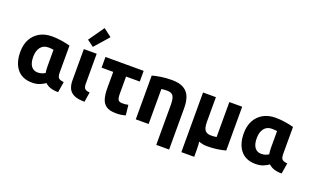

<svg xmlns="http://www.w3.org/2000/svg" viewBox="-101 -1363 3412 2093"><g transform="rotate(20 1605.5 -317.0)"><path d="M278 11Q166 11 105.5 -61.5Q45 -134 45 -263Q45 -345 77.5 -406.5Q110 -468 170.5 -503Q231 -538 315 -538Q370 -538 427.5 -529Q485 -520 526 -508V-198Q526 -148 543 -132.5Q560 -117 603 -113L583 11Q528 11 491 -2Q454 -15 430 -39Q409 -23 370.5 -6Q332 11 278 11ZM299 -114Q325 -114 346 -121Q367 -128 384 -139Q378 -174 378 -213V-406Q365 -408 352 -409.5Q339 -411 316 -411Q259 -411 227.5 -369.5Q196 -328 196 -259Q196 -187 223.5 -150.5Q251 -114 299 -114Z M889 11Q809 11 765 -10.5Q721 -32 703.5 -71Q686 -110 686 -161V-526H835V-177Q835 -142 848.5 -124Q862 -106 907 -103ZM770 -582 694 -638 821 -819 915 -747Z M1253 12Q1178 12 1139 -15.5Q1100 -43 1086 -93.5Q1072 -144 1072 -212V-402H937V-526H1380V-402H1221V-200Q1221 -153 1233 -133.5Q1245 -114 1282 -114Q1301 -114 1316 -115.5Q1331 -117 1350 -121L1363 -3Q1339 4 1313 8Q1287 12 1253 12Z M1785 185V-279Q1785 -351 1766 -381Q1747 -411 1695 -411Q1661 -411 1629 -406V0H1480V-508Q1518 -519 1578 -528.5Q1638 -538 1704 -538Q1794 -538 1844 -507.5Q1894 -477 1914 -423Q1934 -369 1934 -297V185Z M2069 166V-526H2218V-244Q2218 -168 2240.5 -141.5Q2263 -115 2309 -115Q2342 -115 2374 -120V-526H2523V-18Q2484 -7 2429.5 1.5Q2375 10 2312 10Q2286 10 2259 5Q2232 0 2213 -9Q2215 11 2216.5 31.5Q2218 52 2218 89V166Z M2871 11Q2759 11 2698.5 -61.5Q2638 -134 2638 -263Q2638 -345 2670.5 -406.5Q2703 -468 2763.5 -503Q2824 -538 2908 -538Q2963 -538 3020.5 -529Q3078 -520 3119 -508V-198Q3119 -148 3136 -132.5Q3153 -117 3196 -113L3176 11Q3121 11 3084 -2Q3047 -15 3023 -39Q3002 -23 2963.5 -6Q2925 11 2871 11ZM2892 -114Q2918 -114 2939 -121Q2960 -128 2977 -139Q2971 -174 2971 -213V-406Q2958 -408 2945 -409.5Q2932 -411 2909 -411Q2852 -411 2820.5 -369.5Q2789 -328 2789 -259Q2789 -187 2816.5 -150.5Q2844 -114 2892 -114Z"/></g></svg>

Font: Ubuntu Sans ExtraBold
Style: Regular
Weight: 800
Designer: Dalton Maag Ltd
Foundry: Dalton Maag Ltd
Version: Version 1.006; ttfautohint (v1.8.4.7-5d5b)